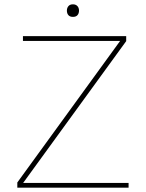

<svg xmlns="http://www.w3.org/2000/svg" viewBox="-20 -867 674 887"><path d="M60 0V-24L535 -678H86V-700H563V-677L87 -22H574V0ZM289 -818Q289 -830 296 -838.5Q303 -847 317 -847Q330 -847 337.5 -839Q345 -831 345 -818Q345 -805 338 -797Q331 -789 317 -789Q303 -789 296 -797Q289 -805 289 -818Z"/></svg>

Font: Mach Thin
Style: Regular
Weight: 250
Version: Version 1.002